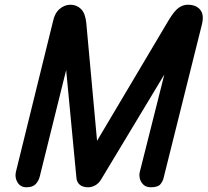

<svg xmlns="http://www.w3.org/2000/svg" viewBox="-20 -792 878 812"><path d="M92 0Q67 0 54.5 -20Q42 -40 47 -64L204 -701Q211 -736 232 -754Q253 -772 278 -772Q304 -772 322.5 -754Q341 -736 345 -694L398 -114L348 -125L693 -706Q717 -746 735.5 -759Q754 -772 774 -772Q809 -772 826.5 -751Q844 -730 834 -689L672 -40Q669 -26 658.5 -13Q648 0 618 0Q598 0 586.5 -11Q575 -22 571.5 -36.5Q568 -51 571 -64L734 -711H816L407 -32Q397 -16 382.5 -8Q368 0 353 0Q329 0 316.5 -11.5Q304 -23 303 -42L241 -693L307 -686L148 -45Q144 -28 131.5 -14Q119 0 92 0Z"/></svg>

Font: Edu TAS Beginner SemiBold
Style: Regular
Weight: 600
Version: Version 1.003